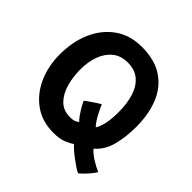

<svg xmlns="http://www.w3.org/2000/svg" viewBox="-186 -802 1018 1018"><g transform="rotate(45 323.0 -293.0)"><path d="M546 64Q534 59.5 515.8 47.2Q497.5 35 477.8 20Q458 5 442.5 -8.8Q427 -22.5 421 -30.5Q409.5 -21.5 379 -8.2Q348.5 5 301.5 5Q216.5 5 156 -38.2Q95.5 -81.5 63.2 -154Q31 -226.5 31 -314Q31 -409 64.2 -484.8Q97.5 -560.5 160.2 -605Q223 -649.5 311 -649.5Q408 -649.5 469.8 -608.2Q531.5 -567 560.8 -494.5Q590 -422 590 -328Q590 -254 573.8 -190Q557.5 -126 511 -86Q531 -64 560.2 -45.8Q589.5 -27.5 617 -16Q604.5 4.5 584.5 26.8Q564.5 49 546 64ZM357.5 -132.5Q348 -141 335.8 -158.2Q323.5 -175.5 312.2 -194.8Q301 -214 294.5 -229Q306.5 -239 332 -256.2Q357.5 -273.5 375.5 -284Q385.5 -260 402.5 -228Q419.5 -196 439.5 -174.5Q452.5 -193.5 460.5 -229Q468.5 -264.5 468.5 -317Q468.5 -382 452.8 -431.8Q437 -481.5 403.5 -509.8Q370 -538 316.5 -538Q266.5 -538 232.8 -511.2Q199 -484.5 181.8 -438.5Q164.5 -392.5 164.5 -334Q164.5 -280 178.2 -230Q192 -180 222.8 -148Q253.5 -116 303.5 -116Q328.5 -116 341 -122.2Q353.5 -128.5 357.5 -132.5Z"/></g></svg>

Font: Grandstander SemiBold
Style: Regular
Weight: 600
Designer: Tyler Finck
Foundry: Etcetera Type Co
Version: Version 1.200; ttfautohint (v1.8.3)